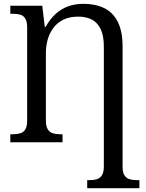

<svg xmlns="http://www.w3.org/2000/svg" viewBox="-20 -744 765 1004"><path d="M436 240V198H449Q470 198 486.5 193Q503 188 513 172.5Q523 157 523 126V-500Q523 -556 507 -590.5Q491 -625 461.5 -641Q432 -657 389 -657Q343 -657 311 -641Q279 -625 259 -598Q239 -571 229.5 -537.5Q220 -504 220 -469V-114Q220 -83 230 -67.5Q240 -52 256.5 -47Q273 -42 294 -42H307V0H34V-42H47Q69 -42 86 -47Q103 -52 112.5 -67.5Q122 -83 122 -114V-600Q122 -632 112 -647.5Q102 -663 85.5 -667.5Q69 -672 47 -672H34V-714H201L214 -604H219Q240 -642 268.5 -669Q297 -696 334 -710Q371 -724 416 -724Q478 -724 524 -702Q570 -680 595.5 -630.5Q621 -581 621 -500V130Q621 159 631.5 174Q642 189 658.5 193.5Q675 198 696 198H709V240Z"/></svg>

Font: Noto Serif SemiCondensed
Style: Regular
Weight: 400
Width: 4
Designer: Monotype Design Team
Foundry: Monotype Imaging Inc.
Version: Version 2.013